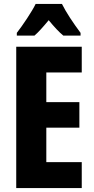

<svg xmlns="http://www.w3.org/2000/svg" viewBox="-20 -950 474 970"><path d="M293 -930H160C143 -894 94 -821 65 -784V-770H154C173 -786 198 -814 226 -848C254 -814 278 -788 300 -770H387V-784C349 -835 315 -886 293 -930ZM393 0V-131H214V-305H381V-434H214V-584H393V-714H62V0Z"/></svg>

Font: Noto Sans Thai Looped ExtraCondensed ExtraBold
Style: Regular
Weight: 800
Width: 2
Designer: Sasikarn Vongin, Ben Mitchell
Foundry: The Fontpad Ltd
Version: Version 1.001